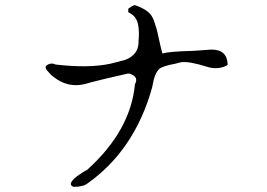

<svg xmlns="http://www.w3.org/2000/svg" viewBox="-20 -709 1040 747"><path d="M320 5Q303 18 266 18Q236 6 292 -32Q299 -37 306 -41Q313 -45 320 -49Q488 -201 505 -381Q519 -407 493 -419Q486 -423 479 -423Q420 -410 377 -399.5Q334 -389 306 -381Q241 -367 187 -411Q180 -416 174.5 -422Q169 -428 164 -434Q149 -451 169 -459Q183 -465 196 -458Q324 -443 409 -461Q422 -464 436.5 -468Q451 -472 467 -476Q517 -495 519 -542Q519 -545 519 -550Q519 -555 520 -562Q523 -621 504 -643Q499 -649 492.5 -653.5Q486 -658 479 -662V-675Q498 -689 505 -689Q554 -672 570 -647Q580 -630 585 -609Q591 -595 603 -536Q608 -514 612 -501Q626 -505 655.5 -507.5Q685 -510 728 -511Q745 -512 759.5 -513Q774 -514 786 -515Q854 -523 864 -473Q865 -470 865 -467Q865 -464 865 -462Q870 -456 853 -450Q821 -438 786 -449Q716 -471 686 -467Q681 -466 676 -465Q671 -464 666 -462Q612 -452 600 -441Q581 -425 572 -369Q504 -125 320 5Z"/></svg>

Font: New Tegomin
Style: Regular
Weight: 400
Designer: Kyosuke Nagai
Version: Version 1.000